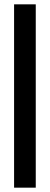

<svg xmlns="http://www.w3.org/2000/svg" viewBox="-20 -758 230 886"><path d="M45 108V-738H145V108Z"/></svg>

Font: Special Gothic Condensed One
Style: Regular
Weight: 400
Designer: Alistair McCready
Foundry: Monolith
Version: Version 1.010; ttfautohint (v1.8.4.7-5d5b)